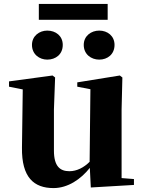

<svg xmlns="http://www.w3.org/2000/svg" viewBox="-20 -942 731 979"><path d="M407 -713C407 -665 445 -638 486 -638C528 -638 564 -665 564 -713C564 -759 528 -786 486 -786C445 -786 407 -759 407 -713ZM529 -922H178V-841H529ZM221 -638C264 -638 300 -665 300 -713C300 -759 264 -786 221 -786C181 -786 143 -759 143 -713C143 -665 181 -638 221 -638ZM600 -34V-384L604 -547L591 -557L374 -522V-500L441 -487L437 -117C408 -88 372 -69 334 -69C286 -69 255 -94 255 -174V-384L261 -547L248 -557L26 -527V-500L96 -486L92 -189C90 -37 153 17 253 17C326 17 392 -28 438 -86L443 14L663 1V-29Z"/></svg>

Font: Noto Serif KR Black
Style: Regular
Weight: 900
Version: Version 1.001;PS 1.001;hotconv 16.6.54;makeotf.lib2.5.65590